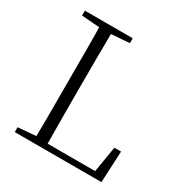

<svg xmlns="http://www.w3.org/2000/svg" viewBox="-167 -856 951 990"><g transform="rotate(30 309.0 -361.5)"><path d="M56 0V-29L188 -40H198V0ZM162 0Q164 -83 164 -165.5Q164 -248 164 -330V-390Q164 -474 164 -557.5Q164 -641 162 -723H233Q232 -641 231.5 -555Q231 -469 231 -369V-313Q231 -244 231.5 -163.5Q232 -83 233 0ZM198 0V-33H542L512 -12L541 -187H581L572 0ZM56 -694V-723H341V-694L207 -684H188Z"/></g></svg>

Font: Noto Serif JP
Style: Regular
Weight: 200
Designer: Ryoko NISHIZUKA 西塚涼子 (kana & ideographs); Frank Grießhammer (Latin, Greek & Cyrillic); Wenlong ZHANG 张文龙 (bopomofo); San
Foundry: Adobe
Version: Version 2.001;hotconv 1.1.0;makeotfexe 2.6.0